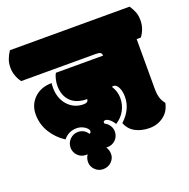

<svg xmlns="http://www.w3.org/2000/svg" viewBox="-168 -780 1021 1038"><g transform="rotate(-20 342.5 -261.5)"><path d="M341.3 -109.4Q341.3 -118.2 353 -118.2Q364.7 -118.2 378.4 -106.4Q392.1 -94.7 400.9 -78.6Q435.1 -100.1 452.6 -132.8Q470.2 -165.5 470.2 -203.4Q470.2 -241.2 448.2 -274.9Q451.7 -276.9 458 -276.9Q473.6 -276.9 484.9 -255.4Q496.1 -232.9 496.1 -201.2Q496.1 -128.4 434.1 -71.8Q448.7 -33.2 483.9 -14.6Q519 3.9 564.7 3.9Q610.4 3.9 645.5 -22.2Q680.7 -48.3 689.9 -95.2Q674.8 -113.3 668.5 -134.5Q662.1 -155.8 662.1 -188V-472.2H686.5Q716.3 -513.7 716.3 -560.1Q716.3 -585.9 709.7 -605Q703.1 -624 686.5 -649.9H-2.4Q-18.1 -625.5 -25.1 -605.2Q-32.2 -585 -32.2 -560.1Q-32.2 -513.7 -2.4 -472.2H426.8Q447.3 -472.2 454.1 -467Q460.9 -461.9 460.9 -450.2H189.9Q182.6 -439.9 177.7 -419.2Q172.9 -398.4 172.9 -381.8Q172.9 -324.7 205.8 -291.7Q238.8 -258.8 299.8 -258.8Q299.8 -238.8 272.9 -238.8Q218.3 -238.8 182.6 -278.3Q147 -317.9 147 -379.9Q147 -396 148.9 -405.8Q86.9 -405.8 48.3 -368.7Q9.8 -331.5 9.8 -275.1Q9.8 -218.8 38.8 -171.4Q67.9 -124 115.2 -93.8Q145 -130.4 191.4 -130.4Q216.3 -130.4 237.8 -116.2Q256.8 -102.5 256.8 -91.6Q256.8 -80.6 247.6 -77.6Q227.5 -108.9 191.4 -108.9Q164.6 -108.9 145 -89.4Q125.5 -69.8 125.5 -42.7Q125.5 -15.6 144.3 3.7Q163.1 22.9 191.4 22.9H195.8Q198.7 22.9 200.2 22.5Q187.5 40.5 187.5 64.5Q187.5 88.4 206.3 107.7Q225.1 127 252.9 127Q280.8 127 300.3 108.4Q319.8 88.9 319.8 64.7Q319.8 40.5 307.1 22.5Q308.6 22.9 314 22.9Q341.3 22.9 360.8 4.4Q380.4 -15.1 380.4 -43Q380.4 -62.5 370.1 -78.1Q359.9 -93.8 342.3 -102.5Q341.3 -105.5 341.3 -109.4Z"/></g></svg>

Font: Friends & Family
Style: Regular
Weight: 400
Designer: Sarang Kulkarni, Maithili Shingre, Noopur Datye
Foundry: Ek Type
Version: Version 1.000;hotconv 1.0.117;makeotfexe 2.5.65602